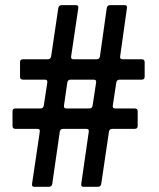

<svg xmlns="http://www.w3.org/2000/svg" viewBox="-20 -723 615 743"><path d="M113.6 0H169C177.2 -0.4 180.4 -3.2 182.2 -11.4L211.3 -213.1C213.1 -221.2 216.3 -224.1 224.4 -224.4H313.9C322.1 -224.1 324.6 -221.2 323.5 -213.1L294.4 -11.4C293.3 -3.2 295.8 -0.4 304 0H358.7C366.8 -0.4 370 -3.2 371.8 -11.4L401.6 -213.1C403.4 -221.2 406.6 -224.1 414.8 -224.4H501.4C509.6 -224.8 512.4 -227.6 512.8 -235.8V-291.9C512.4 -300.1 509.6 -302.9 501.4 -303.3H426.1C418 -303.6 415.5 -306.5 416.5 -314.6L430 -403.4C431.8 -411.6 435 -414.4 443.2 -414.8H528.4C536.6 -415.1 539.4 -418 539.8 -426.1V-482.2C539.4 -490.4 536.6 -493.3 528.4 -493.6H454.5C446.4 -494 443.9 -496.8 445 -505L471.2 -691.8C472.3 -699.9 469.8 -702.8 461.6 -703.1H406.2C398.1 -702.8 394.9 -699.9 393.1 -691.8L366.8 -505C365.1 -496.8 361.9 -494 353.7 -493.6H264.9C256.7 -494 254.3 -496.8 255.3 -505L283 -691.8C284.1 -699.9 281.6 -702.8 273.4 -703.1H218.8C210.6 -702.8 207.4 -699.9 205.6 -691.8L177.9 -505C176.1 -496.8 172.9 -494 164.8 -493.6H68.9C60.7 -493.3 57.9 -490.4 57.5 -482.2V-426.1C57.9 -418 60.7 -415.1 68.9 -414.8H153.4C161.6 -414.4 164.1 -411.6 163 -403.4L149.5 -314.6C147.7 -306.5 144.5 -303.6 136.4 -303.3H39.8C31.6 -302.9 28.8 -300.1 28.4 -291.9V-235.8C28.8 -227.6 31.6 -224.8 39.8 -224.4H124.3C132.5 -224.1 134.9 -221.2 133.9 -213.1L104 -11.4C103 -3.2 105.5 -0.4 113.6 0ZM227.6 -314.6 240.4 -403.4C242.2 -411.6 245.4 -414.4 253.6 -414.8H342.3C350.5 -414.4 353 -411.6 351.9 -403.4L338.4 -314.6C336.6 -306.5 333.5 -303.6 325.3 -303.3H237.2C229 -303.6 226.6 -306.5 227.6 -314.6Z"/></svg>

Font: Margiela Serif
Style: Bold
Weight: 700
Designer: Andreas Faust, Stefan Endress
Version: Version 1.002;FEAKit 1.0